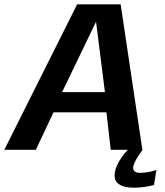

<svg xmlns="http://www.w3.org/2000/svg" viewBox="-43 -696 765 892"><path d="M-23 0H123.5L205.5 -174H451.5L471.5 0H618.5L517.5 -676H315.5ZM245.5 -268 402 -592.5H403.5L444.5 -268ZM576 176Q597.5 176 617.5 173.8Q637.5 171.5 652.5 168.2Q667.5 165 672.5 163.5L683.5 93.5Q678 96 665.2 99.2Q652.5 102.5 637.5 104.8Q622.5 107 609 107Q592 107 583.8 101Q575.5 95 575.5 84.5Q575.5 73.5 583.5 57Q591.5 40.5 602 24.5Q612.5 8.5 620 0H551Q538 12.5 523.5 32.8Q509 53 499.2 75.8Q489.5 98.5 489.5 119.5Q489.5 141 501.8 153.2Q514 165.5 533.8 170.8Q553.5 176 576 176Z"/></svg>

Font: Anybody Thin SemiBold
Style: Italic
Weight: 600
Italic angle: -10°
Version: Version 1.113;gftools[0.9.25]